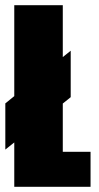

<svg xmlns="http://www.w3.org/2000/svg" viewBox="-40 -720 383 740"><path d="M15 0V-171L-19.5 -143.5V-321.5L15 -349.5V-700H202V-500L232.5 -524.5V-345.5L202 -321V-135H309V0Z"/></svg>

Font: Trispace Condensed ExtraBold
Style: Regular
Weight: 800
Width: 3
Designer: Tyler Finck
Foundry: Etcetera Type Company
Version: Version 1.210; ttfautohint (v1.8.3)